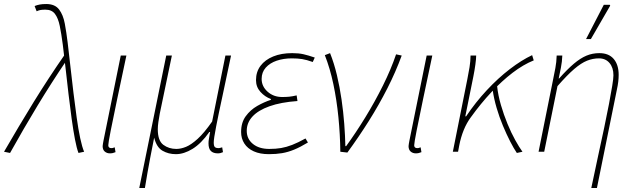

<svg xmlns="http://www.w3.org/2000/svg" viewBox="-50 -754 3156 954"><path d="M340 6Q331 -17 322.5 -61.5Q314 -106 306 -164Q298 -222 290.5 -286Q283 -350 276 -413.5Q269 -477 262 -532Q255 -586 247 -625Q239 -664 223 -685Q207 -706 176 -706Q161 -706 152 -704.5Q143 -703 132 -698L122 -724Q134 -729 147.5 -731.5Q161 -734 180 -734Q223 -734 243.5 -707Q264 -680 272 -636.5Q280 -593 286 -544Q293 -487 300 -422.5Q307 -358 315 -293Q323 -228 331 -170Q339 -112 348.5 -67.5Q358 -23 368 0ZM-30 0Q44 -128 117 -246.5Q190 -365 274 -486L278 -450Q205 -342 136.5 -229Q68 -116 0 6Z M496 8Q481 8 470.5 -1Q460 -10 460 -28Q460 -33 461.5 -40Q463 -47 464 -54L550 -478H578Q553 -360 532.5 -263Q512 -166 500 -104.5Q488 -43 488 -32Q488 -25 492 -21.5Q496 -18 503 -18Q506 -18 509.5 -18.5Q513 -19 520 -22L524 2Q517 5 510.5 6.5Q504 8 496 8Z M642 180 776 -478H804L744 -190Q740 -169 737 -148Q734 -127 734 -112Q734 -55 761.5 -34.5Q789 -14 826 -14Q849 -14 874.5 -24.5Q900 -35 932 -64Q964 -93 1004 -150L1070 -478H1098Q1076 -371 1056 -279.5Q1036 -188 1024 -126Q1012 -64 1012 -46Q1012 -28 1018 -23Q1024 -18 1034 -18Q1040 -18 1045 -19.5Q1050 -21 1054 -22L1058 2Q1051 5 1045.5 6.5Q1040 8 1032 8Q1010 8 998 -3.5Q986 -15 986 -42Q986 -53 988 -63.5Q990 -74 994 -98H990Q950 -41 907 -14.5Q864 12 824 12Q787 12 757.5 -5Q728 -22 716 -70Q704 -10 696.5 29.5Q689 69 683 103Q677 137 670 180Z M1286 12Q1242 12 1211 -2Q1180 -16 1164 -41Q1148 -66 1148 -98Q1148 -145 1171 -176.5Q1194 -208 1228 -227.5Q1262 -247 1296 -258V-262Q1266 -273 1244 -297.5Q1222 -322 1222 -356Q1222 -397 1244.5 -427Q1267 -457 1307.5 -473.5Q1348 -490 1402 -490Q1434 -490 1458 -484.5Q1482 -479 1514 -468L1504 -446Q1473 -457 1451 -460.5Q1429 -464 1400 -464Q1359 -464 1325 -452.5Q1291 -441 1270.5 -418Q1250 -395 1250 -362Q1250 -325 1279.5 -298.5Q1309 -272 1352 -272Q1372 -272 1387 -273.5Q1402 -275 1424 -280L1428 -252Q1345 -246 1289 -226Q1233 -206 1204.5 -175Q1176 -144 1176 -104Q1176 -64 1206.5 -39Q1237 -14 1288 -14Q1321 -14 1347 -18.5Q1373 -23 1401.5 -34Q1430 -45 1468 -66L1480 -46Q1442 -23 1411.5 -10.5Q1381 2 1351.5 7Q1322 12 1286 12Z M1641 0Q1640 -86 1631.5 -171.5Q1623 -257 1606.5 -335.5Q1590 -414 1564 -480L1590 -490Q1610 -440 1624 -381Q1638 -322 1647 -260Q1656 -198 1660.5 -138.5Q1665 -79 1666 -28H1670Q1718 -94 1765.5 -171.5Q1813 -249 1853 -329.5Q1893 -410 1918 -484L1946 -478Q1916 -396 1874.5 -314.5Q1833 -233 1783 -153.5Q1733 -74 1676 4Z M2016 8Q2001 8 1990.5 -1Q1980 -10 1980 -28Q1980 -33 1981.5 -40Q1983 -47 1984 -54L2070 -478H2098Q2073 -360 2052.5 -263Q2032 -166 2020 -104.5Q2008 -43 2008 -32Q2008 -25 2012 -21.5Q2016 -18 2023 -18Q2026 -18 2029.5 -18.5Q2033 -19 2040 -22L2044 2Q2037 5 2030.5 6.5Q2024 8 2016 8Z M2200 0 2272 -360Q2278 -389 2283 -420Q2288 -451 2288 -478H2316Q2316 -462 2312 -433Q2308 -404 2302 -374L2262 -176H2266Q2313 -246 2369 -306Q2425 -366 2483 -410.5Q2541 -455 2594 -480L2602 -454Q2550 -433 2497 -392.5Q2444 -352 2391.5 -296Q2339 -240 2290 -172Q2269 -144 2254.5 -108.5Q2240 -73 2232 -32L2226 0ZM2518 6Q2503 -16 2485 -51Q2467 -86 2449 -129Q2431 -172 2417.5 -218Q2404 -264 2398 -307L2420 -326Q2425 -280 2439 -232Q2453 -184 2471.5 -139Q2490 -94 2510 -58Q2530 -22 2546 0Z M2888 180Q2905 98 2921.5 22.5Q2938 -53 2952 -119Q2966 -185 2976 -238Q2986 -291 2992 -327.5Q2998 -364 2998 -380Q2998 -418 2978.5 -441Q2959 -464 2926 -464Q2896 -464 2867 -452.5Q2838 -441 2803 -411Q2768 -381 2720 -326L2654 0H2626L2698 -358Q2704 -387 2709.5 -416Q2715 -445 2716 -478H2744Q2743 -448 2737 -417.5Q2731 -387 2726 -364H2728Q2769 -410 2801.5 -437.5Q2834 -465 2864 -477.5Q2894 -490 2928 -490Q2975 -490 2999.5 -461Q3024 -432 3024 -382Q3024 -366 3022 -348.5Q3020 -331 3015 -308L2916 180ZM2862 -560 2950 -730H2980L2982 -726L2886 -560Z"/></svg>

Font: Source Sans 3 VF
Style: Italic
Weight: 200
Italic angle: -11°
Designer: Paul D. Hunt
Foundry: Adobe Systems Incorporated
Version: Version 3.042;hotconv 1.0.118;makeotfexe 2.5.65603